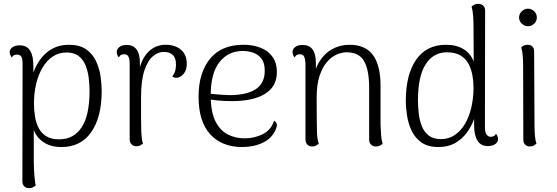

<svg xmlns="http://www.w3.org/2000/svg" viewBox="-20 -749 2887 995"><path d="M337 -517Q392 -517 426 -493.5Q460 -470 477.5 -432.5Q495 -395 501 -354Q507 -313 507 -278Q507 -142 453 -64.5Q399 13 298 13Q245 13 208 -10.5Q171 -34 155 -75V76Q155 97 156 123.5Q157 150 159.5 174Q162 198 165 212Q161 216 152.5 221Q144 226 131 226Q115 226 105.5 216.5Q96 207 96 191L97 -416Q97 -444 90.5 -455Q84 -466 68 -466Q62 -466 54 -463.5Q46 -461 41 -450Q36 -458 33 -465Q30 -472 30 -478Q30 -494 44.5 -504Q59 -514 82 -514Q120 -514 136.5 -486Q153 -458 153 -407V-299L130 -281Q137 -328 152 -370.5Q167 -413 192.5 -446Q218 -479 254 -498Q290 -517 337 -517ZM325 -477Q285 -477 254 -456.5Q223 -436 201 -399.5Q179 -363 167.5 -315Q156 -267 156 -212Q156 -178 161.5 -144.5Q167 -111 181 -84.5Q195 -58 220.5 -42.5Q246 -27 287 -27Q362 -27 403 -89Q444 -151 444 -277Q444 -308 440 -343Q436 -378 424 -408.5Q412 -439 388.5 -458Q365 -477 325 -477Z M686 9Q672 9 662 -1Q652 -11 652 -28V-417Q652 -445 645 -456.5Q638 -468 623 -468Q617 -468 609 -465Q601 -462 596 -451Q585 -465 585 -479Q585 -495 599 -505.5Q613 -516 637 -516Q671 -516 688.5 -491.5Q706 -467 705 -418V-337L693 -334Q701 -424 740 -470.5Q779 -517 838 -517Q887 -517 917.5 -491.5Q948 -466 948 -417Q948 -387 932.5 -367.5Q917 -348 898 -346Q881 -345 873 -353Q886 -371 889 -385.5Q892 -400 892 -415Q892 -449 875 -464.5Q858 -480 828 -480Q800 -480 773 -458Q746 -436 728.5 -384.5Q711 -333 711 -244Q711 -180 711 -138.5Q711 -97 712 -72Q713 -47 715 -32Q717 -17 721 -5Q716 -1 707.5 4Q699 9 686 9Z M1235 13Q1130 13 1069.5 -53Q1009 -119 1009 -248Q1009 -372 1068.5 -444.5Q1128 -517 1241 -517Q1293 -517 1332 -501Q1371 -485 1393 -453.5Q1415 -422 1415 -376Q1415 -301 1354 -263Q1293 -225 1184 -225Q1141 -225 1106 -228.5Q1071 -232 1036 -239L1037 -268Q1064 -263 1101 -260Q1138 -257 1171 -256Q1211 -256 1244.5 -263Q1278 -270 1302 -284.5Q1326 -299 1339 -323.5Q1352 -348 1352 -382Q1352 -423 1335 -445Q1318 -467 1292 -476Q1266 -485 1238 -485Q1164 -485 1118 -428Q1072 -371 1072 -255Q1072 -170 1096 -121.5Q1120 -73 1160 -52.5Q1200 -32 1247 -32Q1300 -32 1343 -54.5Q1386 -77 1400 -123Q1409 -119 1413.5 -109Q1418 -99 1408 -76Q1389 -32 1342 -9.5Q1295 13 1235 13Z M1598 10Q1582 10 1572.5 0Q1563 -10 1563 -27V-417Q1562 -445 1555.5 -456.5Q1549 -468 1534 -468Q1528 -468 1520 -465Q1512 -462 1507 -451Q1496 -465 1496 -479Q1496 -495 1510 -505.5Q1524 -516 1548 -516Q1583 -516 1600 -492.5Q1617 -469 1617 -423V-339L1603 -325Q1608 -385 1634 -428Q1660 -471 1701 -494Q1742 -517 1791 -517Q1874 -517 1913 -463.5Q1952 -410 1952 -306V-103Q1953 -75 1955 -48.5Q1957 -22 1963 -4Q1957 1 1949 5.5Q1941 10 1928 10Q1913 10 1903 0.5Q1893 -9 1893 -25V-301Q1892 -389 1866 -433.5Q1840 -478 1776 -478Q1752 -478 1725 -466.5Q1698 -455 1674.5 -428Q1651 -401 1636 -355.5Q1621 -310 1621 -244Q1621 -179 1621.5 -138Q1622 -97 1622.5 -71.5Q1623 -46 1625.5 -31Q1628 -16 1632 -4Q1627 0 1618.5 5Q1610 10 1598 10Z M2252 13Q2198 13 2164.5 -10.5Q2131 -34 2113.5 -71Q2096 -108 2089.5 -149.5Q2083 -191 2083 -227Q2083 -362 2136.5 -439.5Q2190 -517 2291 -517Q2345 -517 2382 -494.5Q2419 -472 2435 -430L2434 -597Q2434 -636 2432 -665.5Q2430 -695 2424 -715Q2429 -720 2437.5 -724.5Q2446 -729 2459 -729Q2474 -729 2484 -720Q2494 -711 2494 -694L2493 -91Q2493 -63 2501.5 -51.5Q2510 -40 2524 -40Q2529 -40 2537.5 -43Q2546 -46 2550 -56Q2556 -49 2558.5 -42Q2561 -35 2561 -29Q2561 -12 2546 -2Q2531 8 2508 8Q2472 8 2454.5 -20Q2437 -48 2437 -100V-205L2459 -224Q2453 -176 2437.5 -133.5Q2422 -91 2396.5 -58Q2371 -25 2335.5 -6Q2300 13 2252 13ZM2265 -28Q2304 -28 2335.5 -48.5Q2367 -69 2389 -106Q2411 -143 2422.5 -192Q2434 -241 2434 -296Q2434 -328 2428 -360Q2422 -392 2407.5 -419Q2393 -446 2365.5 -462Q2338 -478 2296 -478Q2226 -478 2186 -416Q2146 -354 2146 -229Q2146 -196 2150 -161Q2154 -126 2166 -95.5Q2178 -65 2202 -46.5Q2226 -28 2265 -28Z M2716 -613Q2698 -613 2684 -626.5Q2670 -640 2670 -658Q2670 -677 2684 -690.5Q2698 -704 2716 -704Q2735 -704 2748.5 -690.5Q2762 -677 2762 -658Q2762 -640 2748.5 -626.5Q2735 -613 2716 -613ZM2750 -103Q2750 -73 2752 -47.5Q2754 -22 2760 -4Q2755 0 2746.5 5Q2738 10 2725 10Q2711 10 2701.5 0.5Q2692 -9 2692 -25L2691 -405Q2691 -434 2689 -460Q2687 -486 2681 -503Q2685 -508 2693.5 -512.5Q2702 -517 2715 -517Q2730 -517 2739 -508Q2748 -499 2748 -482Z"/></svg>

Font: Arima Thin Light
Style: Regular
Weight: 300
Version: Version 1.100